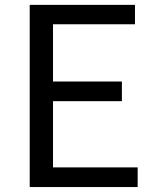

<svg xmlns="http://www.w3.org/2000/svg" viewBox="-20 -753 628 773"><path d="M99.6 0V-733.4H523.4V-655.3H193.4V-424.8H470.7V-345.7H193.4V-79.1H534.2V0Z"/></svg>

Font: Gen Shin Gothic Regular
Style: Regular
Weight: 400
Designer: [Source Han Sans]
Ryoko NISHIZUKA  (kana & ideographs); Paul D. Hunt (Latin, Greek & Cyrillic); Wenlong ZHANG  (bopomofo
Version: Version 1.002.20150607